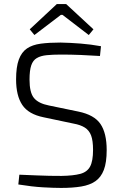

<svg xmlns="http://www.w3.org/2000/svg" viewBox="-20 -911 599 943"><path d="M277 -702Q326 -701 376 -697Q426 -693 476 -684L471 -636Q427 -639 377 -641Q327 -643 280 -643Q239 -643 209.5 -640Q180 -637 161 -626Q142 -615 133.5 -590Q125 -565 125 -520Q125 -456 147 -429.5Q169 -403 220 -393L365 -363Q443 -347 473.5 -302Q504 -257 504 -174Q504 -113 490 -76.5Q476 -40 448.5 -21Q421 -2 379 5Q337 12 280 12Q244 12 191 9Q138 6 70 -5L75 -53Q126 -51 160.5 -49.5Q195 -48 223 -47.5Q251 -47 282 -47Q340 -48 374 -57Q408 -66 422.5 -93Q437 -120 437 -175Q437 -220 427.5 -245.5Q418 -271 396.5 -284.5Q375 -298 341 -304L194 -335Q120 -350 89.5 -395.5Q59 -441 59 -521Q59 -582 72.5 -618.5Q86 -655 112.5 -673Q139 -691 180 -696.5Q221 -702 277 -702ZM305 -891 439 -767 416 -739 287 -838H279L149 -739L126 -767L259 -891Z"/></svg>

Font: Exo 2 Light
Style: Regular
Weight: 300
Designer: Natanael Gama
Foundry: Natanael Gama
Version: Version 2.010